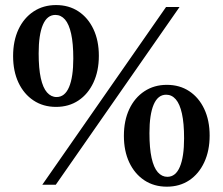

<svg xmlns="http://www.w3.org/2000/svg" viewBox="-20 -712 858 740"><path d="M143 0 620 -685H672L195 0ZM198 -338Q230 -338 246.2 -376.5Q262.5 -415 262.5 -486.5Q262.5 -544.5 254.2 -581.8Q246 -619 230.5 -636.8Q215 -654.5 193.5 -654.5Q161.5 -654.5 145.2 -616.2Q129 -578 129 -506.5Q129 -448.5 137.2 -411Q145.5 -373.5 161.2 -355.8Q177 -338 198 -338ZM196 -300Q146.5 -300 109.2 -324.8Q72 -349.5 51.2 -393.5Q30.5 -437.5 30.5 -496Q30.5 -554.5 51.2 -598.8Q72 -643 109.5 -667.8Q147 -692.5 196 -692.5Q245.5 -692.5 282.5 -668Q319.5 -643.5 340.2 -599.5Q361 -555.5 361 -497Q361 -438.5 340.2 -394Q319.5 -349.5 282.5 -324.8Q245.5 -300 196 -300ZM625 -30.5Q657 -30.5 673.2 -69Q689.5 -107.5 689.5 -179Q689.5 -237 681.2 -274.2Q673 -311.5 657.5 -329.2Q642 -347 620.5 -347Q588.5 -347 572.2 -308.8Q556 -270.5 556 -199Q556 -141 564.2 -103.5Q572.5 -66 588.2 -48.2Q604 -30.5 625 -30.5ZM623 7.5Q573.5 7.5 536.2 -17.2Q499 -42 478.2 -86Q457.5 -130 457.5 -188.5Q457.5 -247 478.2 -291.2Q499 -335.5 536.5 -360.2Q574 -385 623 -385Q672.5 -385 709.5 -360.5Q746.5 -336 767.2 -292Q788 -248 788 -189.5Q788 -131 767.2 -86.5Q746.5 -42 709.5 -17.2Q672.5 7.5 623 7.5Z"/></svg>

Font: Newsreader 36pt SemiBold
Style: Regular
Weight: 600
Designer: Hugues Gentile
Foundry: Production Type
Version: Version 1.003